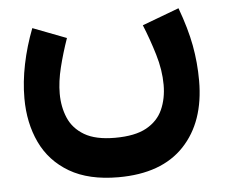

<svg xmlns="http://www.w3.org/2000/svg" viewBox="-45 -410 792 677"><g transform="rotate(-5 350.5 -71.5)"><path d="M348.1 76.2Q418.9 76.2 459.5 53.7Q500 31.2 517.3 -7.6Q534.7 -46.4 534.7 -95.2Q534.7 -147.5 517.8 -203.4Q501 -259.3 480 -310.5L610.4 -359.4Q637.7 -285.6 649.2 -224.1Q660.6 -162.6 660.6 -98.6Q660.6 46.9 580.8 131.3Q501 215.8 348.1 215.8Q243.2 215.8 175 175.8Q106.9 135.7 74.2 66.4Q41.5 -2.9 41.5 -90.3Q41.5 -148.4 54.2 -210.4Q66.9 -272.5 90.8 -334.5L209.5 -289.1Q191.4 -237.3 179.2 -188Q167 -138.7 167 -95.7Q167 -48.8 183.6 -9.8Q200.2 29.3 239.7 52.7Q279.3 76.2 348.1 76.2Z"/></g></svg>

Font: Vazirmatn FD ExtraBold
Style: Regular
Weight: 800
Designer: Saber Rastikerdar
Foundry: Saber Rastikerdar
Version: Version 33.003